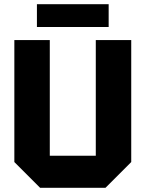

<svg xmlns="http://www.w3.org/2000/svg" viewBox="-20 -890 690 910"><path d="M48 -122V-700H216V-152H434V-700H602V-122L480 0H170ZM155 -762V-870H495V-762Z"/></svg>

Font: Tektur
Style: Bold
Weight: 700
Designer: Adam Jagosz
Foundry: Adam Jagosz
Version: Version 1.005;gftools[0.9.30]